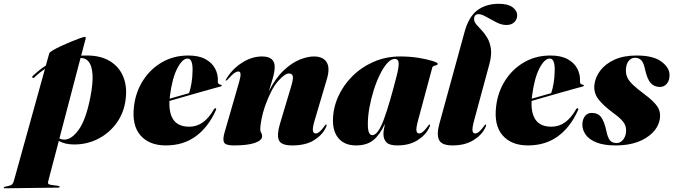

<svg xmlns="http://www.w3.org/2000/svg" viewBox="-128 -755 3542 1010"><path d="M52 -347Q47.5 -342.5 43 -346.5Q39 -350.5 45 -356.5Q61 -371 77.8 -384.8Q94.5 -398.5 113 -410L131 -474Q133 -480.5 151 -491Q169 -501.5 195 -513.5Q221 -525.5 247.5 -536.5Q274 -547.5 293.5 -554.2Q313 -561 317.5 -561Q325 -561 322.5 -551.5L299 -462.5Q314 -463 329.5 -463Q401 -463 449.2 -434Q497.5 -405 519.2 -354.2Q541 -303.5 533.5 -237Q525.5 -164.5 486.8 -110Q448 -55.5 389.2 -25.2Q330.5 5 262.5 5Q213 5 181.5 -14L133 170Q127 192.5 124.5 203.8Q122 215 140.5 217.5L177 222.5Q186 224 186 227.5Q186 232 178 232L-102 235.5Q-108 235.5 -108 232Q-108 228.5 -101.5 227Q-81 223.5 -72 219.5Q-63 215.5 -59.2 207.5Q-55.5 199.5 -51.5 184L108.5 -392.5Q79 -373 52 -347ZM300.5 -449.5Q298 -449.5 295.5 -449.5L184.5 -26.5Q196.5 -20.5 210.5 -20.5Q249 -20.5 287 -74Q325 -127.5 348 -247.5Q362 -320.5 358.5 -365Q355 -409.5 339.2 -429.5Q323.5 -449.5 300.5 -449.5Z M1007.5 -175Q967 -85 901.2 -37.5Q835.5 10 744.5 10Q657 10 610.8 -43Q564.5 -96 577 -197Q586 -271.5 624.5 -331.8Q663 -392 724.2 -427.5Q785.5 -463 862.5 -463Q918 -463 953 -443.8Q988 -424.5 1004 -393.5Q1020 -362.5 1018 -327Q1017.5 -320.5 1020.2 -316Q1023 -311.5 1032.5 -309.5Q1038.5 -308.5 1038.5 -305Q1038.5 -302 1032.5 -300Q1022.5 -297.5 993.5 -289.5Q964.5 -281.5 924.8 -270.2Q885 -259 842.5 -246.8Q800 -234.5 763.5 -224Q760 -159 785.2 -123.8Q810.5 -88.5 868 -88.5Q946 -88.5 997.5 -180.5Q1002 -187 1006 -185.5Q1011.5 -184 1007.5 -175ZM766 -251.5Q765 -243.5 764.5 -236Q791 -243.5 818 -251.2Q845 -259 866.5 -265Q874 -286.5 879.2 -317Q884.5 -347.5 885 -385Q886 -447 859 -447Q831.5 -447 804.8 -395.8Q778 -344.5 766 -251.5Z M1061 -331Q1056 -331 1062 -339Q1092.5 -391 1144.2 -424.5Q1196 -458 1250.5 -458Q1317 -458 1317 -403Q1317 -376 1306 -339.8Q1295 -303.5 1286.5 -275.5Q1322.5 -345.5 1365 -385.2Q1407.5 -425 1448.8 -441.5Q1490 -458 1523 -458Q1572 -458 1590.5 -427.5Q1609 -397 1591.5 -339L1527 -121Q1515 -80.5 1518.2 -66.8Q1521.5 -53 1532 -53Q1542 -53 1552.5 -61.5Q1563 -70 1578.5 -91Q1583 -97 1584.2 -98.5Q1585.5 -100 1587.5 -100Q1593.5 -100 1586.5 -85Q1568.5 -45.5 1524.5 -17.8Q1480.5 10 1409 10Q1350.5 10 1339 -17.8Q1327.5 -45.5 1344.5 -103L1403 -298.5Q1415.5 -340 1412.2 -354.2Q1409 -368.5 1391.5 -368.5Q1370.5 -368.5 1334.5 -328Q1298.5 -287.5 1265.5 -195Q1254 -161.5 1247.5 -127.5Q1241 -93.5 1241 -76Q1241 -64 1246 -56.8Q1251 -49.5 1251 -39Q1251 -16.5 1212.5 -3.2Q1174 10 1102 10Q1059.5 10 1051 -5.2Q1042.5 -20.5 1053 -57L1130 -324Q1138.5 -353.5 1137.2 -366.2Q1136 -379 1126 -379Q1116.5 -379 1104.2 -370.5Q1092 -362 1070 -337Q1064 -331 1061 -331Z M2071 -121Q2060 -80 2062.8 -66.5Q2065.5 -53 2076 -53Q2086 -53 2096.5 -61.5Q2107 -70 2122.5 -91Q2127 -97 2128.2 -98.5Q2129.5 -100 2131.5 -100Q2137.5 -100 2130.5 -85Q2112.5 -45.5 2069.2 -17.8Q2026 10 1962 10Q1920.5 10 1904.8 -6.2Q1889 -22.5 1889 -51Q1889 -60 1891.5 -74.8Q1894 -89.5 1897 -104Q1870.5 -46 1836 -18Q1801.5 10 1745 10Q1687 10 1655.2 -24.8Q1623.5 -59.5 1623.5 -120Q1623.5 -184.5 1650.2 -245Q1677 -305.5 1725 -353.5Q1773 -401.5 1837.5 -429.8Q1902 -458 1977.5 -458Q2028 -458 2073 -450.8Q2118 -443.5 2146.2 -434.5Q2174.5 -425.5 2174.5 -420Q2174.5 -414 2168 -412.2Q2161.5 -410.5 2154.5 -408.2Q2147.5 -406 2145.5 -398ZM1807 -103.5Q1807 -68.5 1813.8 -56.2Q1820.5 -44 1830 -44Q1860.5 -44 1890.8 -125.8Q1921 -207.5 1959 -357.5Q1969.5 -398 1969.2 -421.5Q1969 -445 1948 -445Q1929 -445 1909 -422.8Q1889 -400.5 1870.8 -363.5Q1852.5 -326.5 1838.2 -281.5Q1824 -236.5 1815.5 -190.2Q1807 -144 1807 -103.5Z M2496 -735Q2544 -735 2568.2 -717Q2592.5 -699 2592.5 -674Q2592.5 -652.5 2577.2 -638Q2562 -623.5 2535.5 -623.5Q2510.5 -623.5 2482.8 -637.8Q2455 -652 2430.2 -666.2Q2405.5 -680.5 2389.5 -680.5Q2366 -680.5 2366 -655Q2366 -640 2378 -626Q2390 -612 2406.2 -595Q2422.5 -578 2436.2 -554.2Q2450 -530.5 2454.5 -497.2Q2459 -464 2446 -416.5L2366 -121Q2355 -80 2357.8 -66.5Q2360.5 -53 2371 -53Q2381 -53 2391.5 -61.5Q2402 -70 2417.5 -91Q2422 -97 2423.2 -98.5Q2424.5 -100 2426.5 -100Q2432.5 -100 2425.5 -85Q2407.5 -45.5 2362.8 -17.8Q2318 10 2252.5 10Q2195 10 2181.5 -19.2Q2168 -48.5 2183 -103L2316.5 -589.5Q2338.5 -668.5 2384 -701.8Q2429.5 -735 2496 -735Z M2912.5 -175Q2872 -85 2806.2 -37.5Q2740.5 10 2649.5 10Q2562 10 2515.8 -43Q2469.5 -96 2482 -197Q2491 -271.5 2529.5 -331.8Q2568 -392 2629.2 -427.5Q2690.5 -463 2767.5 -463Q2823 -463 2858 -443.8Q2893 -424.5 2909 -393.5Q2925 -362.5 2923 -327Q2922.5 -320.5 2925.2 -316Q2928 -311.5 2937.5 -309.5Q2943.5 -308.5 2943.5 -305Q2943.5 -302 2937.5 -300Q2927.5 -297.5 2898.5 -289.5Q2869.5 -281.5 2829.8 -270.2Q2790 -259 2747.5 -246.8Q2705 -234.5 2668.5 -224Q2665 -159 2690.2 -123.8Q2715.5 -88.5 2773 -88.5Q2851 -88.5 2902.5 -180.5Q2907 -187 2911 -185.5Q2916.5 -184 2912.5 -175ZM2671 -251.5Q2670 -243.5 2669.5 -236Q2696 -243.5 2723 -251.2Q2750 -259 2771.5 -265Q2779 -286.5 2784.2 -317Q2789.5 -347.5 2790 -385Q2791 -447 2764 -447Q2736.5 -447 2709.8 -395.8Q2683 -344.5 2671 -251.5Z M3115.5 -2.5Q3136 -2.5 3150.5 -21Q3165 -39.5 3165.5 -67Q3166.5 -94.5 3149.5 -115.2Q3132.5 -136 3096.5 -162Q3046.5 -199 3020.8 -231.8Q2995 -264.5 2998.5 -306.5Q3002.5 -347 3029 -382.8Q3055.5 -418.5 3103.8 -440.8Q3152 -463 3220.5 -463Q3307 -463 3349.8 -432Q3392.5 -401 3394 -363Q3395 -333.5 3380.5 -315.5Q3366 -297.5 3343 -297.5Q3314 -297.5 3295 -318.2Q3276 -339 3264.5 -393Q3257.5 -426 3245 -438.5Q3232.5 -451 3212.5 -451Q3191.5 -451 3178.2 -433.5Q3165 -416 3164.5 -386Q3164 -365.5 3172.2 -347.2Q3180.5 -329 3202 -308.5Q3223.5 -288 3262.5 -259Q3310 -224 3329.8 -194.8Q3349.5 -165.5 3342.5 -126.5Q3331.5 -68 3269.2 -29Q3207 10 3110.5 10Q3048 10 3009.2 -5.8Q2970.5 -21.5 2953 -46.5Q2935.5 -71.5 2935.5 -99Q2935.5 -125 2948.2 -143Q2961 -161 2985.5 -161Q3017 -161 3034 -138.8Q3051 -116.5 3062 -65Q3069 -30.5 3080.8 -16.5Q3092.5 -2.5 3115.5 -2.5Z"/></svg>

Font: Fraunces 144pt S000 Black
Style: Italic
Weight: 900
Italic angle: -16°
Version: Version 1.000; ttfautohint (v1.8.3)